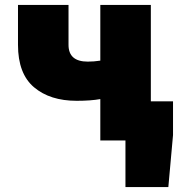

<svg xmlns="http://www.w3.org/2000/svg" viewBox="-20 -570 722 779"><path d="M489 0H387V-168Q348 -161 291 -161Q183 -161 118 -216Q53 -271 53 -388V-550H258V-388Q258 -320 336 -320Q361 -320 387 -324V-550H592V-159H682V-22L663 189H489Z"/></svg>

Font: Nebula Sans Black
Style: Regular
Weight: 900
Designer: Paul D. Hunt for Adobe (as Source Sans)
Foundry: Nebula Entertainment & Broadcasting LLC
Version: Version 1.010